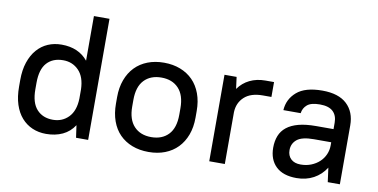

<svg xmlns="http://www.w3.org/2000/svg" viewBox="-69 -892 2149 1093"><g transform="rotate(10 1005.0 -346.0)"><path d="M242 8Q199 8 163 -7.5Q127 -23 100.5 -53Q74 -83 59.5 -127.5Q45 -172 45 -231V-269Q45 -327 60 -371.5Q75 -416 101.5 -446.5Q128 -477 164 -492.5Q200 -508 243 -508Q341 -508 395 -442V-700H485V0H415L405 -71Q379 -31 337.5 -11.5Q296 8 242 8ZM267 -78Q321 -78 357 -115Q393 -152 395 -223V-276Q393 -348 357 -385Q321 -422 267 -422Q207 -422 173 -384.5Q139 -347 139 -269V-231Q139 -154 173.5 -116Q208 -78 267 -78Z M835 8Q782 8 739.5 -8.5Q697 -25 667 -55.5Q637 -86 621 -130.5Q605 -175 605 -231V-269Q605 -324 621.5 -368.5Q638 -413 668 -444Q698 -475 740.5 -491.5Q783 -508 835 -508Q887 -508 929.5 -491.5Q972 -475 1002 -444.5Q1032 -414 1048.5 -369.5Q1065 -325 1065 -269V-231Q1065 -175 1048.5 -131Q1032 -87 1002 -56Q972 -25 929.5 -8.5Q887 8 835 8ZM835 -78Q898 -78 934.5 -116.5Q971 -155 971 -231V-269Q971 -344 934.5 -383Q898 -422 835 -422Q772 -422 735.5 -383.5Q699 -345 699 -269V-231Q699 -156 735.5 -117Q772 -78 835 -78Z M1185 -500H1255L1264 -432Q1290 -469 1330 -488.5Q1370 -508 1420 -508H1470V-422H1420Q1351 -422 1314 -388Q1277 -354 1275 -300V0H1185Z M1690 8Q1612 8 1571 -31.5Q1530 -71 1530 -140Q1530 -178 1542 -208.5Q1554 -239 1580.5 -260Q1607 -281 1648.5 -292Q1690 -303 1750 -303H1850V-340Q1850 -382 1825.5 -405Q1801 -428 1750 -428Q1699 -428 1676.5 -409Q1654 -390 1650 -360H1550Q1554 -424 1602.5 -466Q1651 -508 1750 -508Q1844 -508 1892 -463Q1940 -418 1940 -340V0H1870L1859 -82Q1832 -39 1788.5 -15.5Q1745 8 1690 8ZM1700 -72Q1733 -72 1760.5 -83Q1788 -94 1808 -112.5Q1828 -131 1839 -156Q1850 -181 1850 -209V-227H1750Q1681 -227 1652.5 -203.5Q1624 -180 1624 -142Q1624 -110 1644 -91Q1664 -72 1700 -72Z"/></g></svg>

Font: Retni Sans Medium
Style: Regular
Weight: 500
Designer: Vitaly Kuzmin
Foundry: ParaType Ltd.
Version: Version 1.00;March 2, 2019;FontCreator 11.5.0.2425 64-bit; t